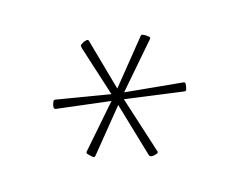

<svg xmlns="http://www.w3.org/2000/svg" viewBox="-72 -899 830 667"><g transform="rotate(15 343.0 -565.0)"><path d="M360 -786Q361 -792 367 -792Q373 -793 378.5 -792.5Q384 -792 389 -791Q395 -790 394 -784L351 -560L316 -343Q315 -337 309 -337Q303 -338 298 -339.5Q293 -341 288 -342Q282 -344 283 -350L325 -564ZM141 -465Q135 -463 132 -468Q129 -473 128 -478Q127 -483 126 -488Q126 -494 132 -496L329 -570L546 -669Q550 -671 554 -666Q556 -662 558 -657Q560 -652 561 -647Q562 -641 556 -639L347 -553ZM174 -692Q170 -696 168.5 -698.5Q167 -701 169 -705Q171 -709 175 -716Q177 -718 179 -720Q181 -722 182 -723Q187 -727 191 -723L348 -570L520 -414Q524 -410 520 -405Q516 -401 512.5 -397.5Q509 -394 504 -392Q498 -390 494 -394L327 -553Z"/></g></svg>

Font: Hahmlet Thin
Style: Regular
Weight: 250
Version: Version 1.002